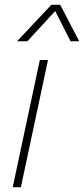

<svg xmlns="http://www.w3.org/2000/svg" viewBox="-20 -780 350 800"><path d="M51 -608 194 -760H231L310 -608H274L210 -734L94 -608ZM33 0 146 -530H180L67 0Z"/></svg>

Font: Be Vietnam Pro Thin
Style: Italic
Weight: 100
Italic angle: -12°
Designer: Lam Bao, Tony Le, Vietanh Nguyen
Foundry: Yellow Type Foundry
Version: Version 1.002; ttfautohint (v1.8.3)